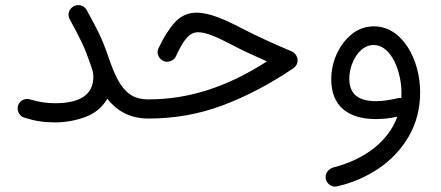

<svg xmlns="http://www.w3.org/2000/svg" viewBox="-20 -438 1685 733"><path d="M48.8 -34.2C47.9 -30.8 47.4 -27.8 47.4 -24.4C47.4 -12.2 54.2 5.9 73.2 11.2C114.7 24.4 148.4 29.3 189.9 29.3C229.5 29.3 267.6 22.5 305.2 8.8C342.8 -4.9 370.6 -28.3 389.6 -61C423.3 -18.1 472.2 14.6 546.9 14.6H547.4C568.4 14.6 583.5 -2 583.5 -22C583.5 -43 568.4 -58.6 547.4 -58.6H546.9C517.1 -58.6 492.7 -65.4 474.6 -79.1C437.5 -106 416.5 -155.3 395 -217.3C382.8 -253.4 370.6 -284.7 357.4 -311.5C344.2 -338.4 328.6 -367.7 310.5 -400.4C300.3 -417.5 284.2 -418.5 278.3 -418.5C272 -418.5 265.6 -416.5 259.8 -413.1C242.7 -402.8 241.7 -386.7 241.7 -380.9C241.7 -374.5 243.7 -368.2 247.1 -362.8C265.1 -330.1 279.8 -301.3 292 -276.4C304.2 -251 314.9 -223.1 325.2 -192.9C326.2 -190.4 327.1 -188 327.6 -186C328.1 -184.6 328.1 -183.6 328.6 -182.6C333 -170.9 336.4 -158.2 336.4 -145C336.4 -76.2 285.2 -43.9 189.9 -43.9C158.2 -43.9 126 -48.8 94.2 -58.6C90.8 -59.6 86.9 -60.1 83.5 -60.1C71.3 -60.1 54.2 -53.2 48.8 -34.2Z M730.5 -389.6C697.8 -389.6 670.4 -377.4 648.4 -353.5C626 -329.1 605 -295.9 585.4 -254.4C583 -249 581.5 -244.1 581.5 -238.8C581.5 -231.4 585 -217.3 599.1 -208C605.5 -204.1 611.8 -202.1 618.2 -202.1C626.5 -202.1 645.5 -207.5 651.9 -223.6C681.6 -288.6 704.1 -314.9 736.8 -314.9C767.6 -314.9 809.6 -295.9 870.6 -264.2C907.2 -244.6 949.7 -225.6 999 -203.6C849.1 -107.4 703.6 -58.6 547.4 -58.6C527.3 -58.6 510.3 -41.5 510.3 -22C510.3 -2.4 527.3 14.6 547.4 14.6C645.5 14.6 739.7 -2 829.6 -35.6C919.4 -69.3 1009.3 -116.2 1099.1 -176.8C1110.4 -184.6 1116.2 -194.8 1116.2 -208C1116.2 -221.7 1106.9 -236.3 1093.8 -241.7C1021.5 -272.5 963.4 -298.8 917 -322.8C843.3 -361.3 782.7 -389.6 730.5 -389.6Z M1407.7 -337.4C1376 -337.4 1348.1 -327.6 1323.7 -308.1C1298.8 -288.1 1279.8 -262.7 1265.6 -231.9C1251.5 -201.2 1244.6 -168.9 1244.6 -135.3C1244.6 -32.2 1309.6 16.6 1415.5 16.6C1441.4 16.6 1468.8 13.7 1497.1 7.3C1462.4 101.1 1374.5 169.9 1252.9 201.2C1233.9 206.5 1223.1 223.1 1223.1 237.3C1223.1 239.7 1223.1 242.2 1223.6 244.6C1227.5 264.2 1245.1 274.4 1258.8 274.4C1261.2 274.4 1264.2 273.9 1266.6 273.4C1325.7 260.3 1378.9 236.8 1427.2 204.1C1475.1 171.4 1513.2 130.4 1541.5 81.1C1569.8 31.7 1584 -24.4 1584 -86.4C1584 -208 1517.6 -337.4 1407.7 -337.4ZM1313.5 -137.7C1313.5 -157.2 1317.4 -176.8 1325.2 -196.8C1340.8 -236.3 1369.6 -266.1 1406.2 -266.1C1476.1 -266.1 1512.7 -160.6 1512.7 -84C1512.7 -77.1 1512.7 -70.3 1512.2 -63.5C1510.3 -64 1508.3 -64 1505.9 -64C1503.4 -64 1500.5 -63.5 1498 -63C1470.7 -56.6 1442.4 -51.8 1415 -51.8C1352.1 -51.8 1313.5 -75.7 1313.5 -137.7Z"/></svg>

Font: Mikhak
Style: Regular
Weight: 400
Designer: Amin Abedi
Version: Version 3.2